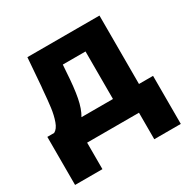

<svg xmlns="http://www.w3.org/2000/svg" viewBox="-155 -676 970 980"><g transform="rotate(-30 330.0 -186.5)"><path d="M14.6 -127H54.7Q75.7 -137.7 87.6 -171.4Q99.6 -205.1 105 -246.1Q110.4 -287.1 115.2 -347.7L117.2 -366.2L129.9 -530.3H554.7V-127H637.7V156.2H481.4V0H175.8V156.2H14.6ZM401.4 -127V-407.2H267.6L264.6 -366.2Q259.3 -275.9 248.3 -219.2Q237.3 -162.6 215.8 -127Z"/></g></svg>

Font: Pretendard JP ExtraBold
Style: Regular
Weight: 800
Designer: Base glyphs from Inter by Rasmus Andersson; Hangeul glyphs from Noto Sans CJK(Source Han Sans) by Jang Soo-young and Kan
Foundry: Kil Hyung-jin
Version: Version 1.309